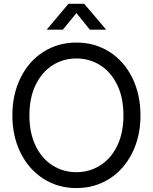

<svg xmlns="http://www.w3.org/2000/svg" viewBox="-20 -959 789 991"><path d="M43.9 -363.3Q43.9 -471.7 86.2 -557.4Q128.4 -643.1 203.9 -691.2Q279.3 -739.3 374.5 -739.3Q469.7 -739.3 545.2 -691.2Q620.6 -643.1 662.8 -557.4Q705.1 -471.7 705.1 -363.3Q705.1 -255.4 662.6 -169.9Q620.1 -84.5 544.9 -36.4Q469.7 11.7 374.5 11.7Q279.3 11.7 204.1 -36.4Q128.9 -84.5 86.4 -169.9Q43.9 -255.4 43.9 -363.3ZM617.2 -363.3Q617.2 -455.1 584.7 -521.5Q552.2 -587.9 496.8 -622.6Q441.4 -657.2 374.5 -657.2Q307.1 -657.2 252 -622.6Q196.8 -587.9 164.3 -521.5Q131.8 -455.1 131.8 -363.3Q131.8 -272 164.3 -205.6Q196.8 -139.2 252 -104.7Q307.1 -70.3 374.5 -70.3Q441.4 -70.3 496.8 -105Q552.2 -139.6 584.7 -205.8Q617.2 -272 617.2 -363.3ZM221.2 -805.7V-806.2L333.5 -939.5H414.6L527.8 -806.2V-805.7H443.8L374.5 -891.6L304.2 -805.7Z"/></svg>

Font: Intratopia Thin
Style: Regular
Weight: 100
Designer: Rasmus Andersson
Foundry: rsms
Version: Version 3.000;Glyphs 3.2.3 (3260)